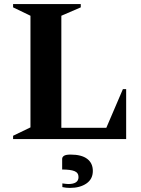

<svg xmlns="http://www.w3.org/2000/svg" viewBox="-20 -680 689 939"><path d="M44 0V-16L129 -57V-603L44 -644V-660H375V-644L280 -603V-55H500L581 -244H597V0ZM322 239Q314 239 303.5 238Q293 237 285 235V217Q293 218 301 219Q309 220 314 220Q364 220 364 186Q364 165 344.5 157Q325 149 284 149V97Q284 88 293 82Q302 76 325 76Q379 76 406.5 97Q434 118 434 156Q434 196 402.5 217.5Q371 239 322 239Z"/></svg>

Font: Spectral
Style: Bold
Weight: 700
Designer: Jean-Baptiste Levee
Foundry: Production Type
Version: Version 2.001